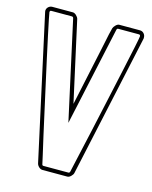

<svg xmlns="http://www.w3.org/2000/svg" viewBox="-117 -806 695 879"><g transform="rotate(15 230.0 -366.5)"><path d="M338 -714Q333 -714 331 -708L229 -239L126 -708Q124 -714 118 -714H21Q14 -714 14 -706Q14 -703 20 -674Q26 -645 35.5 -600Q45 -555 57.5 -498Q70 -441 83.5 -380.5Q97 -320 110 -261Q123 -202 134 -153Q145 -104 153 -70Q161 -36 163 -25Q164 -19 170 -19H288Q293 -19 295 -25Q298 -40 310.5 -94.5Q323 -149 339.5 -223.5Q356 -298 374 -380.5Q392 -463 407.5 -534Q423 -605 433 -653Q443 -701 443 -706Q443 -714 436 -714ZM436 -733Q447 -733 454.5 -725Q462 -717 462 -706V-701L315 -24Q313 -16 304.5 -8Q296 0 288 0H170Q161 0 153 -7.5Q145 -15 143 -24L-5 -701Q-5 -703 -5.5 -704Q-6 -705 -6 -707Q-6 -718 2 -725.5Q10 -733 21 -733H118Q126 -733 134.5 -725Q143 -717 145 -709L229 -329Q243 -394 256.5 -457.5Q270 -521 284 -586Q291 -616 297 -647.5Q303 -679 311 -709Q313 -716 321.5 -724.5Q330 -733 338 -733Z"/></g></svg>

Font: RonaldsonGothicLicht
Style: Regular
Weight: 400
Designer: Mr. Robertson for MacKellar, Smiths & Jordan Co. Philadelphia
Foundry: CAT-Fonts Peter Wiegel
Version: 1.000